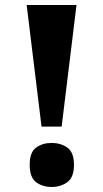

<svg xmlns="http://www.w3.org/2000/svg" viewBox="-20 -734 410 763"><path d="M145 -231 86 -714H284L225 -231ZM185 9Q149 9 123.5 -10Q98 -29 98 -79Q98 -129 123.5 -147.5Q149 -166 185 -166Q221 -166 247.5 -147.5Q274 -129 274 -79Q274 -29 247.5 -10Q221 9 185 9Z"/></svg>

Font: Noto Serif Hebrew ExtraBold
Style: Regular
Weight: 800
Version: Version 2.003